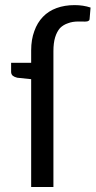

<svg xmlns="http://www.w3.org/2000/svg" viewBox="-20 -747 382 767"><path d="M104.5 -545.9Q104.5 -588.9 117.2 -623Q128.9 -656.2 151.4 -679.7Q173.8 -703.1 206.1 -714.8Q238.3 -726.6 278.3 -726.6Q312.5 -726.6 341.8 -716.8Q340.8 -702.1 337.9 -670.9Q337.9 -666 334 -664.1Q330.1 -661.1 324.2 -661.1Q318.4 -660.2 310.5 -661.1Q302.7 -661.1 293 -661.1Q269.5 -661.1 252 -654.3Q233.4 -648.4 219.7 -634.8Q207 -620.1 200.2 -597.7Q193.4 -575.2 193.4 -543Q193.4 -362.3 193.4 0Q170.9 0 104.5 0Q104.5 -107.4 104.5 -430.7Q90.8 -432.6 48.8 -436.5Q37.1 -439.5 31.2 -444.3Q24.4 -450.2 24.4 -460Q24.4 -471.7 24.4 -496.1Q44.9 -496.1 104.5 -496.1Q104.5 -508.8 104.5 -545.9Z"/></svg>

Font: Lato
Style: Regular
Weight: 400
Designer: Lukasz Dziedzic with Adam Twardoch and Botio Nikoltchev
Version: Version 2.015; 2015-08-06; http://www.latofonts.com/